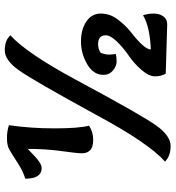

<svg xmlns="http://www.w3.org/2000/svg" viewBox="14 -716 719 786"><g transform="rotate(-90 373.0 -322.5)"><path d="M667 3 465 -3Q454 -22 454 -47Q454 -72 480 -102Q506 -132 538 -154Q570 -176 596 -202.5Q622 -229 622 -249Q622 -280 585 -280Q567 -280 551 -270Q543 -252 543 -235.5Q543 -219 546 -208Q535 -204 515.5 -204Q496 -204 478 -219Q460 -234 460 -258Q460 -299 503.5 -324.5Q547 -350 596.5 -350Q646 -350 678.5 -328Q711 -306 711 -269Q711 -232 688 -201Q665 -170 638 -148Q564 -91 564 -64Q658 -68 704 -96Q711 -75 711 -52Q711 -29 699.5 -13Q688 3 667 3ZM105 -6Q181 -73 297 -289Q438 -547 479 -604.5Q520 -662 560.5 -662Q601 -662 622 -639Q549 -573 440 -371Q294 -99 252 -41Q210 17 169 17Q128 17 105 -6ZM35 -578Q35 -511 79 -511Q99 -511 135 -547Q152 -564 157 -568Q157 -494 148 -430Q139 -366 139 -345.5Q139 -325 151.5 -312.5Q164 -300 195 -300Q226 -300 252 -317Q241 -359 241 -458Q241 -557 254 -645Q230 -653 201 -653Q172 -653 155.5 -644Q139 -635 102.5 -611Q66 -587 35 -578Z"/></g></svg>

Font: Salsa
Style: Regular
Weight: 400
Designer: John Vargas Beltrn
Foundry: John Vargas Beltran
Version: Version 1.002